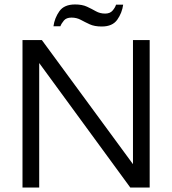

<svg xmlns="http://www.w3.org/2000/svg" viewBox="-20 -842 773 862"><path d="M81 0V-662H168L577 -105V-662H652V0H565L156 -559V0ZM437 -723Q404 -723 382.5 -733Q361 -743 342.5 -753Q324 -763 301 -763Q278 -763 267 -750Q256 -737 251 -724H220Q225 -761 246.5 -791.5Q268 -822 317 -822Q349 -822 370.5 -812Q392 -802 410.5 -791.5Q429 -781 452 -781Q474 -781 485.5 -794.5Q497 -808 501 -821H533Q528 -784 506.5 -753.5Q485 -723 437 -723Z"/></svg>

Font: Questrial
Style: Regular
Weight: 400
Designer: Joe Prince, Laura Meseguer
Foundry: Joe Prince, Laura Meseguer
Version: Version 2.000; ttfautohint (v1.8.3)